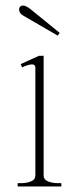

<svg xmlns="http://www.w3.org/2000/svg" viewBox="-20 -675 286 695"><path d="M65 -618Q49 -627 49 -641Q49 -647 53 -651Q57 -655 63 -655Q73 -655 89 -643L196 -556L189 -546ZM44 -12H55Q77 -12 92.5 -18.5Q108 -25 108 -39V-430Q108 -442 96 -442Q89 -442 78 -438.5Q67 -435 60 -431L55 -443L121 -473H138V-39Q138 -25 153.5 -18.5Q169 -12 191 -12H202V0H44Z"/></svg>

Font: Taviraj Thin
Style: Regular
Weight: 100
Designer: Katatrad Team
Foundry: CadsonDemak
Version: Version 1.030